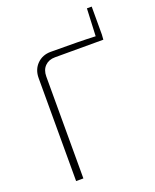

<svg xmlns="http://www.w3.org/2000/svg" viewBox="-154 -930 824 1018"><g transform="rotate(-20 258.0 -420.5)"><path d="M490 -841V-684L488 -655H215Q180 -655 158.5 -633.5Q137 -612 137 -575V0H96V-581Q96 -629 126.5 -659.5Q157 -690 204 -690Q373 -690 456 -686L463 -841Z"/></g></svg>

Font: Exo 2.0 Extra Light
Style: Regular
Weight: 250
Designer: Natanael Gama
Version: Version 1.001;PS 001.001;hotconv 1.0.70;makeotf.lib2.5.58329